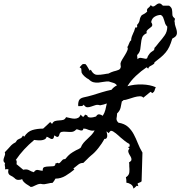

<svg xmlns="http://www.w3.org/2000/svg" viewBox="-220 -977 1043 1110"><path d="M747.1 -823.2Q738.3 -831.1 734.9 -840.8Q731.4 -850.6 729 -859.9Q726.6 -869.1 722.7 -877.4Q718.8 -885.7 710 -890.6Q691.4 -890.6 674.8 -880.9Q658.2 -871.1 654.3 -850.6V-848.6Q656.2 -846.7 658.2 -841.8Q660.2 -836.9 660.2 -835Q661.1 -827.1 654.8 -821.8Q648.4 -816.4 641.1 -811Q633.8 -805.7 629.4 -799.8Q625 -793.9 628.9 -785.2L626 -784.2Q606.4 -774.4 601.6 -759.3Q596.7 -744.1 595.2 -726.6Q593.8 -709 590.8 -691.4Q587.9 -673.8 574.2 -660.2L573.2 -659.2Q572.3 -653.3 573.7 -647Q575.2 -640.6 574.2 -634.8Q584 -643.6 593.8 -642.6Q603.5 -641.6 611.8 -639.2Q620.1 -636.7 626 -637.7Q631.8 -638.7 634.8 -651.4V-652.3Q638.7 -659.2 645 -667Q651.4 -674.8 658.2 -678.7Q666 -683.6 669.4 -686.5Q672.9 -689.5 672.9 -700.2Q677.7 -704.1 686 -714.8Q694.3 -725.6 699.2 -731.4Q716.8 -751 731.9 -772.5Q747.1 -793.9 747.1 -823.2ZM327.1 -222.7Q315.4 -220.7 307.1 -222.2Q298.8 -223.6 292.5 -226.1Q286.1 -228.5 279.8 -231Q273.4 -233.4 264.6 -233.4L262.7 -234.4Q260.7 -224.6 255.4 -223.1Q250 -221.7 243.2 -223.6Q236.3 -225.6 230.5 -228Q224.6 -230.5 220.7 -228.5H219.7V-227.5Q208 -214.8 192.4 -214.4Q176.8 -213.9 162.1 -215.3Q147.5 -216.8 136.2 -214.4Q125 -211.9 122.1 -195.3Q120.1 -188.5 114.3 -185.5Q108.4 -184.6 103.5 -188.5Q98.6 -192.4 93.8 -194.3Q91.8 -179.7 86.9 -175.8Q82 -171.9 76.2 -173.8Q70.3 -175.8 63.5 -180.2Q56.6 -184.6 49.8 -186.5Q46.9 -175.8 38.1 -171.4Q29.3 -167 18.6 -166Q7.8 -165 -3.9 -166Q-15.6 -167 -23.4 -168V-167Q-53.7 -141.6 -80.1 -113.3Q-106.4 -85 -128.9 -51.8Q-125 -49.8 -124 -47.9Q-124 -44.9 -123.5 -40Q-123 -35.2 -124 -30.3L-125 -28.3L-85 4.9L-84 3.9Q-63.5 0 -51.3 7.3Q-39.1 14.6 -24.4 18.6Q-18.6 9.8 -13.2 7.3Q-7.8 4.9 -2 5.4Q3.9 5.9 10.3 7.8Q16.6 9.8 24.4 9.8H27.3Q25.4 -7.8 37.1 -11.2Q48.8 -14.6 62.5 -14.6Q76.2 -14.6 88.4 -16.1Q100.6 -17.6 100.6 -32.2Q103.5 -33.2 106.9 -33.7Q110.4 -34.2 112.3 -36.1Q119.1 -31.2 123.5 -34.2Q127.9 -37.1 131.8 -42Q135.7 -46.9 141.1 -52.2Q146.5 -57.6 157.2 -57.6L158.2 -58.6Q173.8 -78.1 186 -87.4Q198.2 -96.7 219.7 -108.4Q225.6 -110.4 234.4 -115.2Q243.2 -120.1 247.1 -124Q252.9 -139.6 263.2 -151.4Q273.4 -163.1 285.2 -173.8Q296.9 -184.6 308.1 -196.3Q319.3 -208 327.1 -222.7ZM680.7 -472.7Q675.8 -462.9 673.8 -454.6Q671.9 -446.3 661.1 -438.5L650.4 -446.3L608.4 -412.1Q602.5 -420.9 587.9 -420.4Q573.2 -419.9 556.2 -415Q539.1 -410.2 522 -404.3Q504.9 -398.4 494.1 -398.4Q492.2 -394.5 484.4 -390.6Q481.4 -372.1 477.1 -354Q472.7 -335.9 457 -321.3Q457 -311.5 455.6 -304.7Q454.1 -297.9 453.6 -292.5Q453.1 -287.1 455.1 -281.2Q457 -275.4 464.8 -267.6H465.8Q500 -261.7 520 -243.7Q540 -225.6 553.2 -200.7Q566.4 -175.8 577.1 -148.4Q587.9 -121.1 602.5 -96.7L603.5 -94.7Q602.5 -53.7 601.1 -12.2Q599.6 29.3 598.6 71.3Q593.8 76.2 585 79.1Q576.2 82 575.2 85Q579.1 94.7 580.1 99.6Q578.1 98.6 575.2 98.1Q572.3 97.7 570.3 96.7Q566.4 101.6 561.5 105.5Q556.6 109.4 551.8 113.3L549.8 106.4Q546.9 94.7 534.7 87.4Q522.5 80.1 510.7 79.1Q510.7 71.3 510.3 63Q509.8 54.7 507.8 46.9Q509.8 46.9 510.7 45.9Q526.4 35.2 527.8 18.1Q529.3 1 527.3 -15.6Q527.3 -20.5 527.3 -26.9Q527.3 -33.2 525.4 -37.1Q530.3 -42 535.2 -44.9Q540 -47.9 540 -55.7Q540 -63.5 535.6 -70.8Q531.2 -78.1 526.9 -85.9Q522.5 -93.8 521.5 -101.6Q520.5 -109.4 528.3 -119.1L519.5 -127L527.3 -128.9L530.3 -131.8Q530.3 -136.7 528.3 -144.5Q513.7 -152.3 501.5 -162.1Q489.3 -171.9 476.6 -182.6Q472.7 -186.5 465.3 -192.9Q458 -199.2 449.7 -206.1Q441.4 -212.9 433.6 -217.3Q425.8 -221.7 419.9 -220.7Q417 -217.8 413.6 -214.4Q410.2 -210.9 408.2 -207Q405.3 -210 402.3 -212.4Q399.4 -214.8 395.5 -217.8Q396.5 -212.9 398.4 -205.1Q400.4 -197.3 399.9 -189.9Q399.4 -182.6 395.5 -177.7Q391.6 -172.9 382.8 -173.8V-171.9Q370.1 -148.4 349.1 -121.6Q328.1 -94.7 306.6 -78.1Q294.9 -68.4 284.2 -57.1Q273.4 -45.9 261.7 -35.2Q243.2 -35.2 230.5 -23.9Q217.8 -12.7 204.1 -2.9L210 2.9Q186.5 22.5 159.2 39.1Q131.8 55.7 100.6 55.7Q96.7 62.5 92.8 68.8Q88.9 75.2 84 80.1Q72.3 80.1 57.6 84Q45.9 86.9 37.1 87.9Q28.3 88.9 15.6 85.9H14.6Q5.9 85.9 -2 88.9Q-9.8 91.8 -16.6 95.2Q-23.4 98.6 -30.3 101.6Q-37.1 104.5 -43.9 103.5Q-45.9 100.6 -52.7 96.7Q-59.6 92.8 -67.4 87.4Q-75.2 82 -82.5 74.7Q-89.8 67.4 -91.8 58.6Q-102.5 63.5 -114.7 63Q-127 62.5 -134.8 53.7L-135.7 52.7Q-145.5 43.9 -159.2 37.6Q-172.9 31.2 -172.9 14.6Q-172.9 10.7 -171.9 7.8Q-170.9 4.9 -171.9 1Q-176.8 1 -181.6 1Q-186.5 1 -191.4 2Q-191.4 -1 -190.4 -3.4Q-189.5 -5.9 -190.4 -8.8Q-191.4 -14.6 -192.4 -22Q-193.4 -29.3 -190.4 -34.2Q-191.4 -35.2 -192.4 -35.2Q-199.2 -41 -199.7 -47.4Q-200.2 -53.7 -198.2 -61Q-196.3 -68.4 -193.4 -75.2Q-190.4 -82 -190.4 -87.9Q-190.4 -89.8 -191.4 -92.3Q-192.4 -94.7 -192.4 -96.7Q-187.5 -101.6 -182.6 -106.9Q-177.7 -112.3 -172.9 -117.2Q-164.1 -127.9 -154.8 -137.2Q-145.5 -146.5 -131.8 -153.3L-129.9 -154.3Q-124 -164.1 -121.1 -167Q-118.2 -169.9 -107.4 -174.8Q-96.7 -178.7 -94.7 -182.1Q-92.8 -185.5 -86.9 -193.4Q-85 -191.4 -83.5 -189.9Q-82 -188.5 -80.1 -186.5Q-60.5 -216.8 -32.7 -225.1Q-4.9 -233.4 28.3 -233.4H29.3Q40 -243.2 49.8 -252Q59.6 -260.7 70.3 -271.5Q73.2 -268.6 75.7 -265.6Q78.1 -262.7 81.1 -260.7Q87.9 -274.4 98.6 -277.3Q109.4 -280.3 121.6 -280.8Q133.8 -281.2 144.5 -283.7Q155.3 -286.1 162.1 -299.8Q164.1 -298.8 166 -298.8Q175.8 -296.9 188 -293.9Q200.2 -291 211.4 -291Q222.7 -291 231.9 -295.9Q241.2 -300.8 246.1 -314.5Q250 -309.6 253.4 -306.6Q256.8 -303.7 260.7 -300.8Q263.7 -303.7 266.6 -306.6Q269.5 -309.6 271.5 -314.5Q276.4 -313.5 284.2 -309.6Q286.1 -300.8 293.9 -298.8Q301.8 -296.9 310.5 -297.9Q319.3 -298.8 326.7 -301.3Q334 -303.7 335.9 -303.7V-304.7Q343.8 -317.4 354 -315.9Q364.3 -314.5 374 -307.6Q384.8 -324.2 389.2 -341.8Q393.6 -359.4 397.5 -378.9Q389.6 -376 379.9 -373Q370.1 -370.1 358.4 -368.2Q344.7 -373 331.5 -369.1Q318.4 -365.2 306.6 -360.8Q294.9 -356.4 284.2 -356.9Q273.4 -357.4 263.7 -372.1Q259.8 -364.3 250.5 -363.8Q241.2 -363.3 232.4 -363.3Q230.5 -379.9 235.8 -394.5Q241.2 -409.2 263.7 -414.1Q276.4 -417 289.1 -419.9Q301.8 -422.9 314.5 -426.8Q339.8 -434.6 368.2 -443.4Q396.5 -452.1 424.8 -458Q437.5 -474.6 456.1 -483.4Q448.2 -494.1 436.5 -497.6Q424.8 -501 412.1 -504.9L411.1 -505.9Q394.5 -506.8 379.4 -503.9Q364.3 -501 349.6 -499.5Q335 -498 320.8 -501.5Q306.6 -504.9 293 -518.6Q282.2 -523.4 269.5 -534.7Q256.8 -545.9 252 -556.6Q252 -558.6 251.5 -560.5Q251 -562.5 251 -564.5Q250 -577.1 250 -579.6Q250 -582 240.2 -587.9Q249 -596.7 253.4 -602.5Q257.8 -608.4 271.5 -606.4H274.4Q282.2 -597.7 287.6 -587.4Q293 -577.1 298.8 -568.4L304.7 -574.2Q306.6 -572.3 307.1 -570.8Q307.6 -569.3 308.6 -567.4Q322.3 -544.9 340.8 -544.4Q359.4 -543.9 381.8 -547.9Q384.8 -548.8 395 -550.3Q405.3 -551.8 407.2 -551.8Q415 -555.7 422.4 -559.1Q429.7 -562.5 437.5 -564.5Q451.2 -567.4 464.8 -572.8Q478.5 -578.1 478.5 -594.7Q478.5 -596.7 477.5 -597.7Q477.5 -599.6 477.1 -603.5Q476.6 -607.4 476.6 -609.4Q477.5 -618.2 485.8 -631.8Q494.1 -645.5 502.9 -659.7Q511.7 -673.8 516.6 -686.5Q521.5 -699.2 515.6 -705.1Q518.6 -707 521 -712.9Q523.4 -718.8 525.9 -725.1Q528.3 -731.4 531.2 -736.8Q534.2 -742.2 538.1 -743.2Q538.1 -755.9 542.5 -767.1Q546.9 -778.3 551.8 -789.1Q555.7 -795.9 557.6 -803.7Q559.6 -811.5 563.5 -819.3L569.3 -817.4L573.2 -821.3Q573.2 -824.2 572.8 -827.1Q572.3 -830.1 572.3 -833Q585 -845.7 587.4 -861.3Q589.8 -877 598.6 -887.7V-888.7Q609.4 -894.5 616.2 -898.4Q623 -902.3 630.9 -910.2Q627 -923.8 636.2 -930.2Q645.5 -936.5 651.4 -947.3Q660.2 -938.5 666 -939.5Q671.9 -940.4 677.2 -944.8Q682.6 -949.2 689 -953.6Q695.3 -958 704.1 -957Q710.9 -955.1 713.9 -951.7Q716.8 -948.2 721.7 -944.3H756.8Q758.8 -943.4 758.8 -943.4Q772.5 -933.6 774.4 -920.9Q776.4 -908.2 776.4 -894.5Q776.4 -884.8 781.2 -879.4Q786.1 -874 792 -868.2L791 -865.2Q790 -862.3 789.1 -856.9Q788.1 -851.6 790 -848.6Q790 -835.9 794.9 -822.8Q799.8 -809.6 802.2 -797.4Q804.7 -785.2 800.3 -774.4Q795.9 -763.7 777.3 -754.9Q775.4 -752.9 775.4 -752Q767.6 -725.6 758.8 -707Q750 -688.5 737.8 -673.8Q725.6 -659.2 710 -646Q694.3 -632.8 673.8 -617.2L672.9 -616.2Q673.8 -611.3 669.4 -607.4Q665 -603.5 659.2 -600.6Q653.3 -597.7 647.5 -594.2Q641.6 -590.8 639.6 -586.9Q638.7 -585 638.2 -583.5Q637.7 -582 636.7 -580.1Q634.8 -582 632.3 -584Q629.9 -585.9 627.9 -587.9L626 -586.9Q596.7 -567.4 566.4 -539.1Q536.1 -510.7 516.6 -478.5Q556.6 -490.2 602.1 -488.8Q647.5 -487.3 680.7 -472.7Z"/></svg>

Font: Homemade Apple
Style: Regular
Weight: 400
Version: Version 1.001